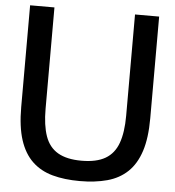

<svg xmlns="http://www.w3.org/2000/svg" viewBox="-57 -895 872 959"><g transform="rotate(5 378.5 -415.5)"><path d="M378 11Q301 11 241 -5.5Q181 -22 139.5 -61.5Q98 -101 76.5 -167Q55 -233 55 -332V-842H177V-334Q177 -251 196 -197Q215 -143 259.5 -117Q304 -91 378 -91Q453 -91 497.5 -117Q542 -143 561.5 -197Q581 -251 581 -334V-842H702V-332Q702 -233 680.5 -167Q659 -101 617.5 -61.5Q576 -22 515.5 -5.5Q455 11 378 11Z"/></g></svg>

Font: Matangi
Style: Bold
Weight: 700
Designer: Prashant Pant
Foundry: The Graphic Ant
Version: Version 3.002